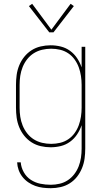

<svg xmlns="http://www.w3.org/2000/svg" viewBox="-20 -766 540 1009"><path d="M247 223Q226 223 205.5 220.5Q185 218 165.5 211Q146 204 128.5 192Q111 180 98 163.5Q85 147 78 127.5Q71 108 70 87H89Q91 114 105 139Q119 164 142 179Q165 194 192 199.5Q219 205 247 205Q270 205 293.5 199.5Q317 194 336.5 181Q356 168 370.5 149Q385 130 393.5 108Q402 86 405.5 62.5Q409 39 409 15V-108Q400 -82 385 -59.5Q370 -37 348 -21Q326 -5 299.5 1.5Q273 8 246 8Q220 8 194 2Q168 -4 146 -18Q124 -32 107.5 -52.5Q91 -73 81 -97.5Q71 -122 67.5 -148Q64 -174 64 -200V-320Q64 -346 67.5 -372Q71 -398 81 -422.5Q91 -447 107.5 -467.5Q124 -488 146 -502Q168 -516 194 -522Q220 -528 246 -528Q273 -528 299.5 -521.5Q326 -515 348 -499Q370 -483 385 -460.5Q400 -438 409 -412V-520H428V15Q428 41 424.5 67Q421 93 411 117.5Q401 142 385 162.5Q369 183 347 197Q325 211 299 217Q273 223 247 223ZM249 -10Q273 -10 296 -15.5Q319 -21 338.5 -34Q358 -47 372 -66.5Q386 -86 394 -108Q402 -130 405.5 -153.5Q409 -177 409 -200V-320Q409 -343 405.5 -366.5Q402 -390 394 -412Q386 -434 372 -453.5Q358 -473 338.5 -486Q319 -499 296 -504.5Q273 -510 249 -510Q225 -510 201.5 -504.5Q178 -499 158 -486.5Q138 -474 123 -455Q108 -436 99 -413.5Q90 -391 86.5 -367.5Q83 -344 83 -320V-200Q83 -176 86.5 -152.5Q90 -129 99 -106.5Q108 -84 123 -65Q138 -46 158 -33.5Q178 -21 201.5 -15.5Q225 -10 249 -10ZM239 -596 132 -734 149 -746 250 -610 351 -746 368 -734 261 -596Z"/></svg>

Font: Iosevka SS04 Thin
Style: Regular
Weight: 100
Monospace: yes
Designer: Belleve Invis
Foundry: Belleve Invis
Version: Version 19.0.0; ttfautohint (v1.8.4)